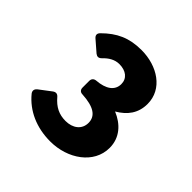

<svg xmlns="http://www.w3.org/2000/svg" viewBox="-120 -879 615 615"><g transform="rotate(45 188.0 -571.0)"><path d="M36.1 -430.7C71.3 -387.7 124 -364.3 186.5 -364.3C265.6 -364.3 335.9 -413.1 335.9 -484.4C335.9 -531.2 305.7 -562.5 265.6 -579.1C300.8 -599.6 322.3 -627.9 322.3 -669.9C322.3 -737.3 258.8 -778.3 186.5 -778.3C130.9 -778.3 92.8 -760.7 54.7 -722.7C46.9 -714.8 47.9 -707 55.7 -700.2L92.8 -668C100.6 -662.1 107.4 -662.1 115.2 -669.9C129.9 -685.5 147.5 -696.3 168 -696.3C198.2 -696.3 217.8 -680.7 217.8 -655.3C217.8 -626 193.4 -609.4 153.3 -606.4C143.6 -605.5 137.7 -599.6 137.7 -589.8V-559.6C137.7 -549.8 143.6 -543.9 153.3 -543.9C206.1 -541 231.4 -524.4 231.4 -493.2C231.4 -462.9 207 -445.3 174.8 -445.3C145.5 -445.3 123 -456.1 101.6 -481.4C94.7 -489.3 86.9 -489.3 79.1 -483.4L39.1 -453.1C31.2 -446.3 30.3 -438.5 36.1 -430.7Z"/></g></svg>

Font: Ed Sans Neue
Style: Bold
Weight: 700
Designer: Stephen Hutchings
Version: Version 1.004;PS 001.004;hotconv 1.0.88;makeotf.lib2.5.64775